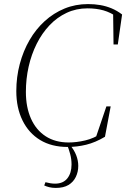

<svg xmlns="http://www.w3.org/2000/svg" viewBox="-20 -707 619 942"><path d="M197 203 203 187Q215 190 226.5 192Q238 194 250 194Q290 194 310.5 168Q331 142 331 100Q331 74 324.5 49.5Q318 25 308 0H324V5Q344 29 354 55Q364 81 364 107Q364 136 352 161Q340 186 316 200.5Q292 215 254 215Q236 215 222 211.5Q208 208 197 203ZM312 14Q233 14 177 -20Q121 -54 90.5 -116Q60 -178 60 -260Q60 -329 77 -393Q94 -457 125 -510.5Q156 -564 199.5 -603.5Q243 -643 296.5 -665Q350 -687 412 -687Q444 -687 472.5 -682Q501 -677 527.5 -666Q554 -655 579 -636L558 -489H537L535 -645L555 -623Q523 -646 488 -656Q453 -666 409 -666Q354 -666 307 -644Q260 -622 223 -583Q186 -544 160 -492Q134 -440 120.5 -380Q107 -320 107 -256Q107 -181 132 -125Q157 -69 204 -38.5Q251 -8 317 -8Q355 -8 398 -18Q441 -28 481 -55L448 -26L502 -185H523L495 -36Q448 -8 403 3Q358 14 312 14Z"/></svg>

Font: Source Serif 4 48pt Light
Style: Italic
Weight: 300
Italic angle: -12°
Designer: Frank Grießhammer
Foundry: Adobe Systems Incorporated
Version: Version 4.004;hotconv 1.0.116;makeotfexe 2.5.65601